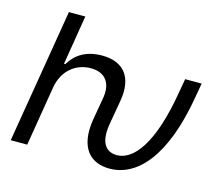

<svg xmlns="http://www.w3.org/2000/svg" viewBox="-104 -862 1156 1006"><g transform="rotate(15 474.5 -358.5)"><path d="M29.8 0H119.3L173.3 -327.1C190 -420.1 257.8 -473 338.4 -473C415.1 -473 454.9 -424.4 440.3 -339.1L419 -215.6C393.8 -59.3 463.1 9.9 567.1 9.9C716.3 9.9 850.1 -132.5 906.6 -472.7L919.4 -545.5H829.9L817.1 -472.7C768.1 -175.8 674 -68.2 586.3 -68.2C544 -68.2 487.9 -92.3 508.5 -215.6L531.2 -346.6C555.8 -485.8 490.1 -552.6 379.3 -552.6C292.6 -552.6 236.9 -516.7 202.8 -459.2H195.7L239.7 -727.3H150.6Z"/></g></svg>

Font: Margiela Sans Text
Style: Italic
Weight: 400
Italic angle: -9.39999°
Designer: Stefan Endress, Andreas Faust
Version: Version 1.100;FEAKit 1.0